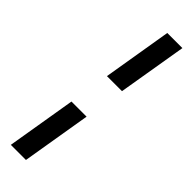

<svg xmlns="http://www.w3.org/2000/svg" viewBox="-291 -732 874 874"><g transform="rotate(45 146.0 -295.0)"><path d="M84.9 -198.2 29.1 136.4H126.4L182.2 -198.2ZM117.2 -394.2H214.1L269.9 -727.3H172.6Z"/></g></svg>

Font: Magic Ui Pro Medium
Style: Italic
Weight: 500
Italic angle: -9.39999°
Designer: Stefan Endress, Andreas Faust
Version: Version 1.000;FEAKit 1.0